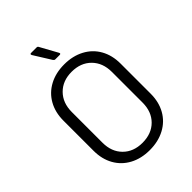

<svg xmlns="http://www.w3.org/2000/svg" viewBox="-256 -1010 1134 1134"><g transform="rotate(-45 311.0 -443.0)"><path d="M72 -224V-476Q72 -545 101.5 -597.5Q131 -650 185 -679Q239 -708 310 -708Q381 -708 435.5 -679Q490 -650 519.5 -597.5Q549 -545 549 -476V-224Q549 -155 519.5 -102.5Q490 -50 435.5 -21Q381 8 310 8Q239 8 185 -21Q131 -50 101.5 -102.5Q72 -155 72 -224ZM478 -221V-477Q478 -553 432 -599.5Q386 -646 310 -646Q235 -646 189 -599.5Q143 -553 143 -477V-221Q143 -145 189 -99Q235 -53 310 -53Q386 -53 432 -99Q478 -145 478 -221ZM339 -772Q339 -766 330 -766H294Q287 -766 282 -773L214 -882Q212 -886 212 -888Q212 -894 220 -894H265Q274 -894 277 -887L337 -778Q339 -774 339 -772Z"/></g></svg>

Font: Amber EN
Style: Regular
Weight: 400
Designer: Jeremy Tribby
Foundry: Tribby Type Co.
Version: Version 1.403 November 24, 2021